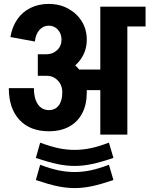

<svg xmlns="http://www.w3.org/2000/svg" viewBox="-20 -687 763 980"><path d="M294 -484Q294 -515 275.5 -535.5Q257 -556 228 -556V-667Q284 -667 328 -643Q372 -619 397.5 -578Q423 -537 423 -484ZM158 -475 33 -498Q42 -550 68 -588Q94 -626 135.5 -646.5Q177 -667 229 -667V-556Q201 -556 181.5 -534.5Q162 -513 158 -475ZM355 -227V-332H579V-227ZM298 -216Q298 -252 275 -276Q252 -300 219 -300V-407Q278 -407 324 -382Q370 -357 396.5 -314Q423 -271 423 -216ZM230 -17Q133 -17 79 -75.5Q25 -134 25 -237H153Q153 -184 173.5 -154.5Q194 -125 230 -125ZM229 -17V-125Q262 -125 280 -149Q298 -173 298 -216H423Q423 -154 400 -109.5Q377 -65 333.5 -41Q290 -17 229 -17ZM173 -300V-410H217V-300ZM216 -300V-410Q249 -410 271.5 -431Q294 -452 294 -485H423Q423 -432 396 -390.5Q369 -349 322 -324.5Q275 -300 216 -300ZM492 0V-653H630V0ZM529 -552V-653H723V-552ZM361 160V78Q402 78 442.5 69.5Q483 61 536 41L559 119Q494 141 448.5 150.5Q403 160 361 160ZM361 160Q319 160 273.5 150.5Q228 141 163 119L185 41Q238 61 279 69.5Q320 78 361 78ZM361 273V191Q402 191 442.5 182.5Q483 174 536 154L559 232Q494 254 448.5 263.5Q403 273 361 273ZM361 273Q319 273 273.5 263.5Q228 254 163 232L185 154Q238 174 279 182.5Q320 191 361 191Z"/></svg>

Font: Akshar Light SemiBold
Style: Regular
Weight: 600
Version: Version 1.100